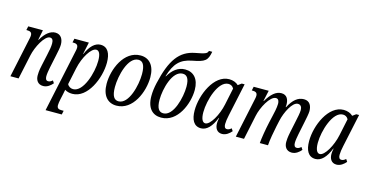

<svg xmlns="http://www.w3.org/2000/svg" viewBox="-94 -1240 3761 1949"><g transform="rotate(15 1786.0 -265.0)"><path d="M366 10C409 10 443 -19 465 -45L448 -71C430 -55 417 -50 402 -50C381 -50 372 -67 372 -95C372 -119 378 -155 385 -190L413 -323C424 -373 432 -414 432 -442C432 -498 407 -546 347 -546C295 -546 244 -507 201 -431H197L218 -536H64L55 -495H62C92 -495 114 -488 114 -455C114 -446 113 -436 110 -423L20 0H106L161 -257C180 -348 251 -484 307 -484C334 -484 343 -462 343 -430C343 -395 336 -360 324 -305L298 -185C285 -126 285 -98 285 -80C285 -33 308 10 366 10Z M454 240H624L633 199H610C583 199 562 193 562 158C562 141 566 119 571 95L584 35C587 22 591 2 593 -11C614 3 642 10 672 10C832 10 931 -222 931 -386C931 -482 899 -546 823 -546C765 -546 714 -497 677 -410H674L701 -536H549L540 -495H547C577 -495 599 -488 599 -455C599 -446 598 -436 595 -423ZM668 -38C643 -38 618 -51 607 -75L644 -250C670 -373 741 -486 793 -486C823 -486 841 -454 841 -381C841 -256 775 -38 668 -38Z M1135 10C1309 10 1395 -205 1395 -356C1395 -482 1333 -546 1244 -546C1068 -546 983 -331 983 -180C983 -54 1045 10 1135 10ZM1145 -38C1101 -38 1073 -72 1073 -170C1073 -288 1124 -498 1234 -498C1277 -498 1305 -464 1305 -366C1305 -248 1253 -38 1145 -38Z M1605 10C1779 10 1864 -206 1864 -349C1864 -466 1805 -526 1717 -526C1643 -526 1587 -480 1545 -408H1541C1583 -548 1640 -607 1761 -630C1894 -655 1917 -674 1935 -770H1900C1893 -740 1871 -733 1770 -714C1612 -684 1529 -572 1471 -315C1460 -267 1454 -221 1454 -177C1454 -48 1516 10 1605 10ZM1615 -38C1572 -38 1544 -70 1544 -162C1544 -275 1595 -478 1704 -478C1747 -478 1774 -447 1774 -359C1774 -248 1723 -38 1615 -38Z M2024 10C2084 10 2135 -42 2173 -139H2176C2170 -111 2169 -93 2169 -80C2169 -33 2191 10 2245 10C2288 10 2322 -19 2344 -45L2327 -71C2309 -55 2296 -50 2281 -50C2260 -50 2251 -67 2251 -95C2251 -119 2256 -155 2264 -190L2338 -536H2308L2272 -510C2250 -532 2215 -546 2175 -546C2015 -546 1916 -314 1916 -150C1916 -54 1948 10 2024 10ZM2054 -50C2026 -50 2006 -82 2006 -155C2006 -280 2072 -498 2179 -498C2200 -498 2222 -490 2236 -464L2199 -288C2175 -172 2105 -50 2054 -50Z M2978 10C3021 10 3055 -19 3077 -45L3060 -71C3042 -55 3029 -50 3014 -50C2993 -50 2984 -67 2984 -95C2984 -119 2990 -155 2997 -190L3024 -321C3032 -359 3044 -418 3044 -442C3044 -496 3023 -546 2960 -546C2898 -546 2848 -506 2804 -421H2800C2801 -429 2802 -438 2802 -445C2802 -497 2784 -546 2723 -546C2665 -546 2616 -501 2570 -423H2566L2591 -536H2433L2424 -495H2431C2461 -495 2483 -488 2483 -455C2483 -446 2482 -436 2479 -423L2389 0H2475L2529 -256C2548 -347 2620 -484 2682 -484C2710 -484 2717 -456 2717 -433C2717 -392 2701 -324 2696 -304L2678 -225C2662 -154 2644 -47 2641 0H2727C2730 -51 2748 -153 2760 -207L2774 -271C2794 -363 2855 -485 2912 -485C2942 -485 2956 -463 2956 -431C2956 -402 2946 -355 2935 -304L2910 -185C2898 -126 2897 -98 2897 -80C2897 -33 2920 10 2978 10Z M3227 10C3287 10 3338 -42 3376 -139H3379C3373 -111 3372 -93 3372 -80C3372 -33 3394 10 3448 10C3491 10 3525 -19 3547 -45L3530 -71C3512 -55 3499 -50 3484 -50C3463 -50 3454 -67 3454 -95C3454 -119 3459 -155 3467 -190L3541 -536H3511L3475 -510C3453 -532 3418 -546 3378 -546C3218 -546 3119 -314 3119 -150C3119 -54 3151 10 3227 10ZM3257 -50C3229 -50 3209 -82 3209 -155C3209 -280 3275 -498 3382 -498C3403 -498 3425 -490 3439 -464L3402 -288C3378 -172 3308 -50 3257 -50Z"/></g></svg>

Font: Noto Serif ExtraCondensed
Style: Italic
Weight: 400
Width: 2
Italic angle: -12°
Designer: Monotype Design Team
Foundry: Monotype Imaging Inc.
Version: Version 2.014